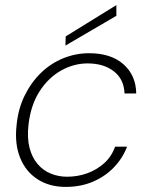

<svg xmlns="http://www.w3.org/2000/svg" viewBox="-20 -722 584 754"><path d="M238 12Q174 12 127.5 -18Q81 -48 59 -102.5Q37 -157 45 -229Q51 -294 76.5 -346Q102 -398 140.5 -435.5Q179 -473 228 -493Q277 -513 330 -513Q416 -513 465 -469.5Q514 -426 515 -355H469Q467 -411 427 -442Q387 -473 324 -473Q270 -473 220 -445Q170 -417 135.5 -363.5Q101 -310 92 -233Q86 -180 96 -141.5Q106 -103 128 -77.5Q150 -52 180 -40Q210 -28 243 -28Q285 -28 322.5 -41.5Q360 -55 389 -81Q418 -107 432 -146H479Q462 -101 427.5 -65Q393 -29 345 -8.5Q297 12 238 12ZM237 -543 238 -579 437 -702V-660Z"/></svg>

Font: DM Sans 17pt ExtraLight
Style: Italic
Weight: 250
Italic angle: -10°
Version: Version 4.004;gftools[0.9.30]